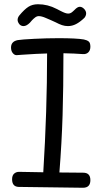

<svg xmlns="http://www.w3.org/2000/svg" viewBox="-20 -889 478 905"><path d="M406 -40Q406 -4 371 -4L68 -8Q37 -9 37 -44Q37 -62 46.5 -70.5Q56 -79 70 -79L184 -77Q202 -365 202 -637Q157 -636 85 -631L58 -629Q48 -629 40 -639Q32 -649 32 -665Q32 -694 64 -700Q82 -703 141 -706Q200 -709 256 -709Q340 -709 375 -703Q390 -700 398 -693.5Q406 -687 406 -669Q406 -652 396.5 -642.5Q387 -633 371 -634Q332 -637 279 -638Q279 -476 275 -345.5Q271 -215 260 -76L372 -75Q406 -75 406 -40ZM63 -795Q63 -806 71 -816Q95 -845 114 -857Q133 -869 159 -869Q205 -869 247 -847Q253 -844 265.5 -837.5Q278 -831 286.5 -828Q295 -825 302 -825Q310 -825 316.5 -829.5Q323 -834 331 -842Q345 -857 356 -857Q367 -857 376.5 -847Q386 -837 386 -826Q386 -815 378 -805Q357 -785 338.5 -775.5Q320 -766 300 -766Q286 -766 272.5 -770.5Q259 -775 242 -784Q238 -786 220 -794Q215 -796 195.5 -804.5Q176 -813 163 -813Q154 -813 146 -807Q138 -801 130.5 -793Q123 -785 121 -782Q105 -766 91 -766Q80 -766 72 -774Q63 -785 63 -795Z"/></svg>

Font: Mali
Style: Regular
Weight: 400
Version: Version 1.000; ttfautohint (v1.6)